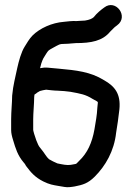

<svg xmlns="http://www.w3.org/2000/svg" viewBox="-20 -733 536 775"><path d="M212 -367C221.7 -367 257.3 -364 264.1 -362.5C305.5 -354.9 324.8 -351.9 354 -333.6C381.9 -317.2 374.5 -328 373 -299.3C371.2 -264.9 366.7 -244.7 361.3 -211.1C351.5 -155.6 332.1 -114.6 299.6 -83.9C282.5 -66.8 293 -73.4 265.4 -67.6C250 -65.2 232.9 -69.1 211.7 -73.4C206.4 -75 181.2 -87.8 177.9 -90.3C166.7 -99.9 161 -113.7 143 -135.3C135.9 -143.2 132.5 -151.6 126.5 -166.6L117.9 -192.5C115.6 -200.1 114.1 -207.2 114 -208.3V-252C114 -276.2 117.8 -312.8 118 -340.7C118.3 -344 118.6 -346.6 119.1 -351.1C124.4 -354.3 127.9 -357.2 130.6 -359.5L141.3 -365.7C145.2 -367 161 -370.6 166.1 -371C179 -369.7 198.3 -367 212 -367ZM286 -559C348.1 -559 393.8 -567.6 424.7 -605.3L436.7 -617.3C442 -622.7 443.6 -624.3 452.5 -630.7C501.5 -665.6 447.3 -739 400.8 -702.8C387.8 -693.5 371.2 -680.2 358.3 -663.7C351.9 -657.8 341.2 -652.8 323.1 -650C312.4 -649.8 298.5 -648.2 288.9 -648C271.9 -649.2 248.8 -646 237.8 -644.9C189.5 -641.2 140.7 -619 111.3 -589.7C98.3 -576.6 87.6 -557.6 79.9 -545.3C65.2 -522.3 55.6 -485 49.6 -458.2C42.3 -421.9 33 -390.5 29.1 -347.3C29.1 -346.7 29 -345.7 29 -345C29 -321.8 25 -281.4 25 -252V-208C25 -195.5 28.2 -182.1 33.1 -166.6C42.9 -134 51.1 -106 75.2 -77.6C84.3 -67.4 80.9 -68.8 86 -62C104 -38 120.7 -17.7 154.8 -0.6C179.5 11.7 194.3 13.9 216.9 17.7L240.9 21.7C253.5 23.8 266.6 22.1 281.5 19.6C314.4 13 334.8 7.6 362.7 -20.3C405.2 -62.9 440.6 -122.3 448.8 -197.6C454 -229 457.8 -255 461.9 -291.4C468.2 -354.4 443.2 -384.9 399.7 -409.5C344.5 -443.5 288.3 -449.3 216.3 -455.9L194.3 -457.9C186.8 -458.6 180.5 -459.2 173.1 -459.9C161.4 -460.8 153 -459.9 141.7 -457.8C143.2 -464.4 144.8 -470.6 146.8 -477.3C154.8 -499.8 154.1 -495.8 166.1 -515.6C175.8 -530 173.8 -528.9 193.9 -540C219 -553.2 218.6 -556 243 -556C259.4 -556 275.8 -559 286 -559Z"/></svg>

Font: Just Breathe
Style: Bd
Weight: 400
Foundry: Cannot Into Space Fonts
Version: Version 0.72